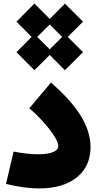

<svg xmlns="http://www.w3.org/2000/svg" viewBox="-20 -1054 545 1076"><path d="M72.3 -761.7 157.2 -847.2 72.3 -932.6 172.9 -1033.7 258.8 -948.2 343.8 -1033.7 445.3 -932.6 359.4 -847.2 445.3 -761.7 343.8 -660.6 258.8 -746.1 172.9 -660.6ZM188.5 -847.2 258.8 -777.3 328.1 -847.2 258.8 -917ZM487.3 -230Q487.3 -122.1 410.4 -60.1Q333.5 2 199.7 2Q115.2 2 13.7 -23.4L56.2 -204.6Q133.3 -189.5 192.9 -189.5Q247.1 -189.5 276.9 -201.4Q306.6 -213.4 306.6 -235.8Q306.6 -255.4 284.9 -290.3Q263.2 -325.2 226.3 -366.7Q189.5 -408.2 144.5 -447.3L265.6 -591.3Q378.9 -492.7 433.1 -404.3Q487.3 -315.9 487.3 -230Z"/></svg>

Font: Estedad-FD Black
Style: Regular
Weight: 900
Designer: Amin Abedi
Version: Version 7.3